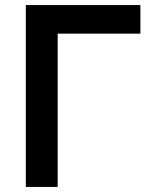

<svg xmlns="http://www.w3.org/2000/svg" viewBox="-20 -739 593 759"><path d="M82 0V-719H535V-606H208V0Z"/></svg>

Font: Nunitoga
Style: Bold
Weight: 700
Designer: Vernon Adams
Foundry: Vernon Adams
Version: Version 1.0